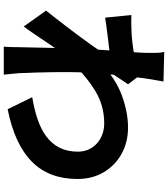

<svg xmlns="http://www.w3.org/2000/svg" viewBox="45 -900 909 1040"><g transform="rotate(90 500.0 -380.5)"><path d="M507 -100Q573 -111 627.5 -129.5Q682 -148 721 -177.5Q760 -207 781 -249Q802 -291 802 -348Q802 -378 791 -403.5Q780 -429 759.5 -448.5Q739 -468 710.5 -479Q682 -490 648 -490Q552 -490 471.5 -440.5Q391 -391 317 -312L318 -468Q407 -553 498.5 -586Q590 -619 671 -619Q750 -619 813 -584.5Q876 -550 913 -488Q950 -426 950 -345Q950 -269 927 -207.5Q904 -146 857 -99Q810 -52 739 -19Q668 14 572 33ZM279 -521Q261 -519 236.5 -516Q212 -513 183.5 -509.5Q155 -506 127 -502.5Q99 -499 76 -495L62 -637Q84 -636 105 -636.5Q126 -637 155 -638Q180 -639 213.5 -643Q247 -647 282 -652.5Q317 -658 347.5 -664Q378 -670 394 -676L437 -619Q429 -608 417 -589.5Q405 -571 392.5 -552.5Q380 -534 371 -521L305 -318Q289 -295 265.5 -260.5Q242 -226 216.5 -188Q191 -150 167 -114.5Q143 -79 124 -54L38 -175Q57 -199 81 -229.5Q105 -260 131.5 -295Q158 -330 184 -365Q210 -400 232 -431.5Q254 -463 270 -487L272 -506ZM267 -722Q267 -744 267 -767.5Q267 -791 262 -815L422 -811Q417 -786 410 -742.5Q403 -699 396.5 -643.5Q390 -588 384 -527.5Q378 -467 374.5 -406.5Q371 -346 371 -292Q371 -253 371.5 -209.5Q372 -166 373.5 -120Q375 -74 377 -27Q378 -14 380.5 11Q383 36 385 54H233Q235 36 235.5 12Q236 -12 236 -24Q237 -73 238 -116Q239 -159 240 -208Q241 -257 242 -322Q243 -345 245 -380Q247 -415 249.5 -456.5Q252 -498 255 -540Q258 -582 261 -619.5Q264 -657 265.5 -684.5Q267 -712 267 -722Z"/></g></svg>

Font: Noto Sans SC Thin ExtraBold
Style: Regular
Weight: 800
Version: Version 2.004-H2;hotconv 1.0.118;makeotfexe 2.5.65603